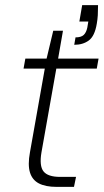

<svg xmlns="http://www.w3.org/2000/svg" viewBox="-20 -730 405 750"><path d="M201 0Q158 0 132 -13.5Q106 -27 97 -56.5Q88 -86 97 -135L155 -462H72L79 -501H162L188 -610H226L207 -501H365L358 -462H200L142 -135Q133 -82 150 -60.5Q167 -39 215 -39H277L269 0ZM270 -555 275 -584Q297 -584 307 -593.5Q317 -603 321 -622L325 -646H290L301 -710H363Q363 -687 362 -670.5Q361 -654 358 -637Q350 -589 327 -572Q304 -555 270 -555Z"/></svg>

Font: DM Sans 18pt ExtraLight
Style: Italic
Weight: 250
Italic angle: -10°
Designer: Colophon Foundry, Jonny Pinhorn
Foundry: Colophon Foundry
Version: Version 4.004;gftools[0.9.30]